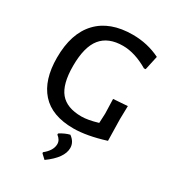

<svg xmlns="http://www.w3.org/2000/svg" viewBox="-213 -766 1025 1137"><g transform="rotate(30 299.5 -197.0)"><path d="M356 -649Q457 -649 544 -606L523 -510L512 -509Q420 -563 339 -563Q239 -563 190 -502.5Q141 -442 141 -312Q141 -188 187 -132.5Q233 -77 333 -77Q377 -77 444 -97L447 -162L444 -261L541 -268L539 -178L542 -31Q418 8 327 8Q180 8 107 -73.5Q34 -155 34 -307Q34 -473 117.5 -561Q201 -649 356 -649ZM331 49Q370 77 370 118Q370 185 273 255L243 227L242 220Q292 180 292 136Q292 108 264 87V79Q298 57 331 49Z"/></g></svg>

Font: Alegreya Sans SC Medium
Style: Regular
Weight: 500
Designer: Juan Pablo del Peral
Foundry: Huerta Tipografica
Version: Version 2.001;PS 002.001;hotconv 1.0.88;makeotf.lib2.5.64775